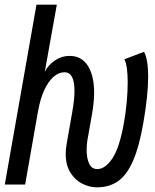

<svg xmlns="http://www.w3.org/2000/svg" viewBox="-42 -789 662 821"><path d="M239 -131Q239 -149 243 -174L267 -310Q276.5 -363.5 276.5 -400.5Q276.5 -480 234 -480Q209 -480 186.8 -460.5Q164.5 -441 147.2 -403.5Q130 -366 120.5 -313L65.5 0H-21.5L114 -769H201L149.5 -482Q164 -511 192.8 -530.5Q221.5 -550 255.5 -550Q306.5 -550 333.5 -508Q360.5 -466 360.5 -392.5Q360.5 -353.5 352 -304L332 -191Q328.5 -172 328.5 -147.5Q328.5 -112.5 339.2 -89.2Q350 -66 374 -66Q408 -66 438.8 -112Q469.5 -158 488.5 -267Q495.5 -306.5 499.8 -351.8Q504 -397 504 -436.5Q504 -508 490 -535.5L574 -567.5Q591.5 -534.5 591.5 -461.5Q591.5 -381 570.5 -261Q552.5 -158.5 525.8 -98.8Q499 -39 461.8 -13.5Q424.5 12 372.5 12Q341.5 12 310.8 -3Q280 -18 259.5 -50.2Q239 -82.5 239 -131Z"/></svg>

Font: JuliaMono Italic
Style: Regular
Weight: 400
Italic angle: -9°
Monospace: yes
Designer: cormullion
Foundry: corm
Version: Version 0.049; ttfautohint (v1.8.4)